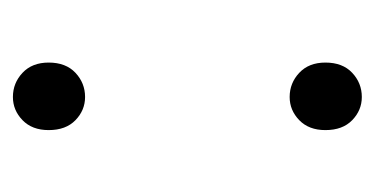

<svg xmlns="http://www.w3.org/2000/svg" viewBox="-158 -396 567 290"><g transform="rotate(90 125.0 -250.5)"><path d="M126 -405Q105 -405 89.5 -419.5Q74 -434 74 -459Q74 -485 89.5 -499.5Q105 -514 126 -514Q146 -514 161 -499.5Q176 -485 176 -459Q176 -434 161 -419.5Q146 -405 126 -405ZM126 13Q105 13 89.5 -1.5Q74 -16 74 -41Q74 -67 89.5 -81.5Q105 -96 126 -96Q146 -96 161 -81.5Q176 -67 176 -41Q176 -16 161 -1.5Q146 13 126 13Z"/></g></svg>

Font: Kinto Sans Light
Style: Regular
Weight: 300
Designer: Authors: Ryoko NISHIZUKA  (kana & ideographs); Paul D. Hunt (Latin, Greek & Cyrillic); Wenlong ZHANG  (bopomofo); Sandol
Foundry: Adobe Systems Incorporated, ookami Inc.
Version: Version 0.001